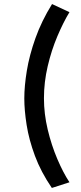

<svg xmlns="http://www.w3.org/2000/svg" viewBox="-20 -760 400 948"><path d="M236 168Q182 89 152.5 9.5Q123 -70 111.5 -143Q100 -216 100 -274Q100 -335 112.5 -411Q125 -487 155 -571.5Q185 -656 237 -740L323 -700Q293 -651 263.5 -581.5Q234 -512 215.5 -433Q197 -354 197 -275Q197 -198 215.5 -120.5Q234 -43 263 25Q292 93 323 140Z"/></svg>

Font: Wittgenstein Extrabold
Style: Regular
Weight: 800
Designer: Jörg Drees
Foundry: Jörg Drees
Version: Version 1.303; ttfautohint (v1.8.4.7-5d5b)